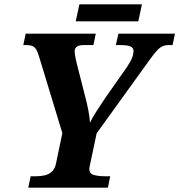

<svg xmlns="http://www.w3.org/2000/svg" viewBox="-20 -870 831 890"><path d="M111 0 122 -53H149Q170 -53 188.5 -57.5Q207 -62 221 -75Q235 -88 240 -114L269 -253L161 -608Q155 -628 148.5 -639.5Q142 -651 131.5 -656Q121 -661 101 -661H88L99 -714H424L413 -661H368Q346 -661 336 -653.5Q326 -646 326 -632Q326 -626 327.5 -616.5Q329 -607 331.5 -594.5Q334 -582 338 -567L374 -426Q382 -397 389 -361.5Q396 -326 397 -301Q406 -321 425.5 -351.5Q445 -382 470 -419L569 -560Q577 -572 584 -584.5Q591 -597 595 -610Q599 -623 599 -634Q599 -648 585 -654.5Q571 -661 538 -661H517L529 -714H791L780 -661H761Q746 -661 733.5 -655.5Q721 -650 708 -636Q695 -622 676 -596L428 -252L398 -110Q397 -105 395.5 -98Q394 -91 394 -87Q394 -65 415 -59Q436 -53 467 -53H491L480 0ZM331 -771 348 -850H638L621 -771Z"/></svg>

Font: Noto Serif
Style: Italic
Weight: 400
Italic angle: -12°
Designer: Monotype Design Team
Foundry: Monotype Imaging Inc.
Version: Version 2.013